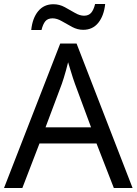

<svg xmlns="http://www.w3.org/2000/svg" viewBox="-20 -933 679 953"><path d="M545 0 459 -221H176L91 0H0L279 -717H360L638 0ZM352 -517Q349 -525 342 -546Q335 -567 328.5 -589.5Q322 -612 318 -624Q313 -604 307.5 -583.5Q302 -563 296.5 -546Q291 -529 287 -517L206 -301H432ZM135 -784Q141 -843 169.5 -877.5Q198 -912 245 -912Q275 -912 301.5 -897.5Q328 -883 352 -869Q376 -855 397 -855Q420 -855 432.5 -869.5Q445 -884 452 -913H502Q496 -855 468 -820Q440 -785 393 -785Q365 -785 338.5 -799Q312 -813 287.5 -827.5Q263 -842 241 -842Q217 -842 205 -827.5Q193 -813 186 -784Z"/></svg>

Font: Noto Sans Sora Sompeng
Style: Regular
Weight: 400
Designer: Monotype Design Team. David Williams.
Foundry: Monotype Imaging Inc.
Version: Version 2.101